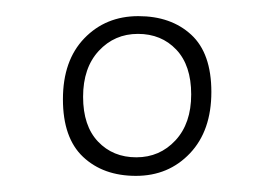

<svg xmlns="http://www.w3.org/2000/svg" viewBox="-20 -719 340 238"><path d="M148.5 -501Q108 -501 83 -524.5Q58 -548 58 -596Q58 -644 84.5 -671.5Q111 -699 151.5 -699Q192 -699 217 -676Q242 -653 242 -605Q242 -557 215.5 -529Q189 -501 148.5 -501ZM151 -677Q122 -677 102.5 -656Q83 -635 83 -599Q83 -563 101.5 -543.5Q120 -524 149 -524Q178 -524 197.5 -545Q217 -566 217 -602Q217 -638 198.5 -657.5Q180 -677 151 -677Z"/></svg>

Font: Antic Slab
Style: Regular
Weight: 400
Designer: Santiago Orozco
Foundry: Santiago Orozco
Version: Version 001.001